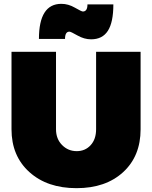

<svg xmlns="http://www.w3.org/2000/svg" viewBox="-20 -971 793 1001"><path d="M571 -948Q571 -855 542.5 -810.5Q514 -766 455 -766Q419 -766 384 -786Q349 -806 342 -806Q319 -806 319 -768H183Q183 -951 300 -951Q336 -951 370.5 -931Q405 -911 412 -911Q436 -911 436 -948ZM272 -297Q272 -247 303.5 -215Q335 -183 380 -183Q424 -183 452.5 -214Q481 -245 481 -297V-701H713V-297Q713 -157 622 -73.5Q531 10 379 10Q226 10 133 -74Q40 -158 40 -297V-701H272Z"/></svg>

Font: MontserratBlack
Style: Regular
Weight: 900
Designer: Julieta Ulanovsky
Foundry: Julieta Ulanovsky
Version: Version 4.000